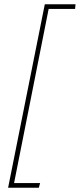

<svg xmlns="http://www.w3.org/2000/svg" viewBox="-20 -728 374 900"><path d="M18 152H162L168 130H46L208 -686H332L334 -708H190Z"/></svg>

Font: Source Sans Pro ExtraLight
Style: Italic
Weight: 200
Italic angle: -11°
Designer: Paul D. Hunt
Foundry: Adobe Systems Incorporated
Version: Version 3.006;hotconv 1.0.111;makeotfexe 2.5.65597